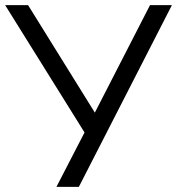

<svg xmlns="http://www.w3.org/2000/svg" viewBox="-21 -725 687 745"><path d="M198 0 307 -211 -1 -705H88L347 -288L561 -705H646L285 0Z"/></svg>

Font: Nunito Sans
Style: Regular
Weight: 400
Designer: Vernon Adams
Foundry: Vernon Adams
Version: Version 3.101; ttfautohint (v1.8.4.7-5d5b);gftools[0.9.27]